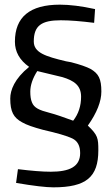

<svg xmlns="http://www.w3.org/2000/svg" viewBox="-20 -751 480 824"><path d="M294 -233C253 -248 219 -260 192 -267C149 -278 126 -288 117 -312C112 -324 110 -339 110 -358C110 -385 120 -415 140 -446L248 -420C297 -405 328 -385 328 -336C328 -297 317 -262 294 -233ZM24 -328C24 -272 38 -246 75 -226C94 -215 123 -205 164 -194C225 -180 267 -168 290 -157C313 -146 324 -125 324 -94C324 -35 277 -14 198 -14C161 -14 114 -18 57 -25L49 34C125 47 178 53 209 53C350 53 402 9 402 -106C402 -158 400 -171 357 -212C396 -267 415 -316 415 -358C415 -413 403 -435 369 -455C352 -464 324 -474 285 -484L263 -488C175 -509 125 -525 125 -573C125 -641 158 -664 241 -664C280 -664 328 -660 384 -653L388 -712C329 -725 278 -731 237 -731C108 -731 44 -678 44 -572C44 -529 64 -493 105 -464C42 -413 24 -364 24 -328Z"/></svg>

Font: All Genders v4 Light
Style: Regular
Weight: 300
Designer: Rassam Alawdi
Foundry: Rassam Art
Version: Version 3.100;FEAKit 1.0